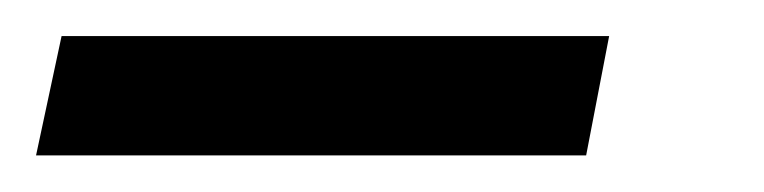

<svg xmlns="http://www.w3.org/2000/svg" viewBox="-98 68 422 106"><path d="M225.6 153.8H-78.1L-64 87.9H238.3Z"/></svg>

Font: Charis SIL
Style: Italic
Weight: 400
Italic angle: -11°
Foundry: SIL International
Version: Version 4.112